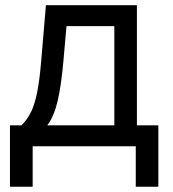

<svg xmlns="http://www.w3.org/2000/svg" viewBox="-20 -566 668 743"><path d="M18.6 -81.1H63.5Q86.4 -104.5 100.6 -133.8Q114.7 -163.1 124 -209.7Q133.3 -256.3 139.6 -332L157.7 -545.9H509.8V-81.1H592.8V156.7H505.4V0H106.4V156.7H18.6ZM422.4 -81.1V-464.8H237.3L225.6 -332Q217.3 -236.8 203.4 -176.5Q189.5 -116.2 163.1 -81.1Z"/></svg>

Font: Inter RS Variable
Style: Regular
Weight: 400
Designer: Rasmus Andersson (customised by Maria Ramos and Noel Pretorius)
Foundry: rsms
Version: Version 3.001;Glyphs 3.2.3 (3260)